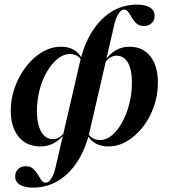

<svg xmlns="http://www.w3.org/2000/svg" viewBox="-20 -634 744 846"><path d="M125.8 192.7Q87.9 192.7 67.3 179.8Q46.8 166.9 46.8 143.5Q46.8 123.4 60.1 110.9Q73.4 98.4 93.5 98.4Q113.7 98.4 125.8 109.3Q137.9 120.2 146.4 134.7Q154.8 149.2 162.5 160.1Q170.2 171 180.6 171Q194.4 171 206.5 152Q218.5 133.1 225.8 99.2L333.1 -364.5Q351.6 -441.9 387.5 -497.6Q423.4 -553.2 473.4 -583.5Q523.4 -613.7 582.3 -613.7Q621 -613.7 641.1 -600.8Q661.3 -587.9 661.3 -564.5Q661.3 -544.4 648 -531.9Q634.7 -519.4 614.5 -519.4Q594.4 -519.4 581.9 -530.2Q569.4 -541.1 561.3 -555.6Q553.2 -570.2 545.2 -581Q537.1 -591.9 527.4 -591.9Q513.7 -591.9 501.6 -573Q489.5 -554 482.3 -520.2L375 -54.8Q357.3 21.8 321.4 77.4Q285.5 133.1 235.5 162.9Q185.5 192.7 125.8 192.7ZM158.9 11.3Q97.6 11.3 62.5 -31Q27.4 -73.4 27.4 -146.8Q27.4 -200.8 46 -251.2Q64.5 -301.6 95.6 -341.5Q126.6 -381.5 166.5 -404.8Q206.5 -428.2 249.2 -428.2Q282.3 -428.2 306 -414.1Q329.8 -400 341.9 -374.2L339.5 -366.9Q322.6 -396 288.7 -396Q259.7 -396 233.9 -375Q208.1 -354 187.1 -318.5Q166.1 -283.1 154.4 -237.9Q142.7 -192.7 142.7 -144.4Q142.7 -87.1 161.3 -54Q179.8 -21 213.7 -21Q228.2 -21 241.1 -29Q254 -37.1 264.5 -51.6V-44.4Q244.4 -17.7 217.3 -3.2Q190.3 11.3 158.9 11.3ZM457.3 11.3Q425 11.3 400.8 -2.4Q376.6 -16.1 363.7 -41.1L366.9 -48.4Q384.7 -16.9 421 -16.9Q448.4 -16.9 473.4 -37.9Q498.4 -58.9 518.1 -94.8Q537.9 -130.6 549.6 -175.8Q561.3 -221 561.3 -270.2Q561.3 -327.4 543.5 -358.1Q525.8 -388.7 493.5 -388.7Q479 -388.7 465.7 -380.6Q452.4 -372.6 441.9 -357.3L441.1 -364.5Q462.1 -396 489.5 -412.1Q516.9 -428.2 550.8 -428.2Q608.9 -428.2 642.3 -385.9Q675.8 -343.5 675.8 -270.2Q675.8 -215.3 658.1 -164.5Q640.3 -113.7 609.3 -74.2Q578.2 -34.7 539.1 -11.7Q500 11.3 457.3 11.3Z"/></svg>

Font: Playfair 144pt
Style: Bold Italic
Weight: 700
Italic angle: -15.6°
Designer: Claus Eggers Sørensen
Foundry: Claus Eggers Sørensen
Version: Version 2.203